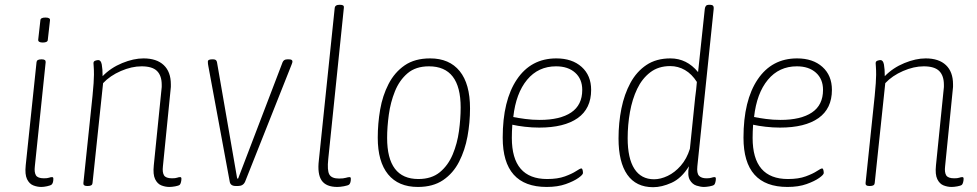

<svg xmlns="http://www.w3.org/2000/svg" viewBox="-20 -772 4064 799"><path d="M152 6Q135 6 118.5 -0.5Q102 -7 92.5 -26.5Q83 -46 87 -84L132 -513Q133 -525 151 -525H155Q171 -525 170 -513L125 -80Q122 -55 129.5 -42.5Q137 -30 163 -30Q177 -30 184 -32.5Q191 -35 197 -35Q202 -35 202 -28Q202 -11 195 -4Q190 0 176 3Q162 6 152 6ZM158 -595Q138 -595 139 -607L148 -687Q148 -699 169 -699Q190 -699 188 -687L179 -607Q179 -595 158 -595Z M685 6Q668 6 651.5 -0.5Q635 -7 625.5 -26.5Q616 -46 620 -84L652 -400Q653 -405 653 -410Q653 -415 653 -419Q653 -457 633.5 -476.5Q614 -496 569 -496Q528 -496 483 -476.5Q438 -457 409 -426L365 -10Q364 2 346 2H342Q326 2 327 -10L365 -373Q368 -402 369.5 -425.5Q371 -449 371 -461Q371 -482 370 -494Q369 -506 369 -509Q369 -517 376.5 -519.5Q384 -522 389 -522Q400 -522 403.5 -503.5Q407 -485 407 -455Q441 -490 488.5 -509.5Q536 -529 577 -529Q632 -529 661.5 -501Q691 -473 691 -421Q691 -416 691 -410.5Q691 -405 690 -400L658 -80Q655 -55 662.5 -42.5Q670 -30 696 -30Q710 -30 717 -32.5Q724 -35 730 -35Q735 -35 735 -28Q735 -21 733 -13.5Q731 -6 728 -3Q723 1 709 3.5Q695 6 685 6Z M961 2Q939 2 936 -16L847 -497Q846 -500 845.5 -506Q845 -512 845 -515Q845 -521 850 -523Q855 -525 861 -525H868Q881 -525 883 -513L967 -29H971L1156 -513Q1161 -525 1175 -525H1183Q1197 -525 1197 -516Q1197 -512 1194.5 -506Q1192 -500 1191 -497L1000 -16Q992 2 971 2Z M1384 6Q1337 6 1318.5 -21Q1300 -48 1307 -106L1373 -740Q1375 -752 1392 -752H1396Q1413 -752 1411 -740L1346 -110Q1341 -63 1350.5 -46Q1360 -29 1391 -29Q1409 -29 1419 -32Q1429 -35 1435 -35Q1440 -35 1440 -28Q1440 -11 1433 -4Q1428 0 1411.5 3Q1395 6 1384 6Z M1719 6Q1638 6 1595 -46.5Q1552 -99 1552 -199Q1552 -258 1562 -316Q1572 -374 1597 -422.5Q1622 -471 1664 -500Q1706 -529 1770 -529Q1850 -529 1893 -476Q1936 -423 1936 -321Q1936 -262 1925.5 -204.5Q1915 -147 1890.5 -99Q1866 -51 1824 -22.5Q1782 6 1719 6ZM1721 -27Q1776 -27 1810.5 -55.5Q1845 -84 1864 -129.5Q1883 -175 1890 -226.5Q1897 -278 1897 -325Q1897 -496 1765 -496Q1710 -496 1676 -467Q1642 -438 1623.5 -392Q1605 -346 1598 -294.5Q1591 -243 1591 -198Q1591 -27 1721 -27Z M2255 6Q2072 6 2072 -199Q2072 -354 2131 -441.5Q2190 -529 2295 -529Q2361 -529 2400.5 -493.5Q2440 -458 2440 -398Q2440 -320 2384 -280.5Q2328 -241 2224 -241Q2194 -241 2164 -244.5Q2134 -248 2112 -253Q2111 -239 2110.5 -225Q2110 -211 2110 -198Q2110 -27 2257 -27Q2301 -27 2331 -38Q2361 -49 2377.5 -60Q2394 -71 2399 -71Q2403 -71 2404.5 -64.5Q2406 -58 2406 -52Q2406 -45 2387 -31.5Q2368 -18 2334.5 -6Q2301 6 2255 6ZM2226 -273Q2311 -273 2357 -304Q2403 -335 2403 -398Q2403 -443 2373.5 -469.5Q2344 -496 2294 -496Q2220 -496 2173.5 -440Q2127 -384 2116 -285Q2136 -281 2165.5 -277Q2195 -273 2226 -273Z M2698 7Q2627 7 2590.5 -45Q2554 -97 2554 -196Q2554 -261 2566 -320.5Q2578 -380 2603.5 -427Q2629 -474 2670 -501.5Q2711 -529 2770 -529Q2838 -529 2885 -472L2913 -735Q2915 -752 2929 -752H2936Q2952 -752 2950 -735L2882 -80Q2879 -51 2889 -40.5Q2899 -30 2920 -30Q2934 -30 2941 -32.5Q2948 -35 2954 -35Q2959 -35 2959 -28Q2959 -21 2957 -13.5Q2955 -6 2952 -3Q2947 1 2933 3.5Q2919 6 2909 6Q2896 6 2878.5 0.5Q2861 -5 2850.5 -23.5Q2840 -42 2847 -80Q2816 -30 2775 -11.5Q2734 7 2698 7ZM2702 -26Q2729 -26 2758.5 -40Q2788 -54 2813 -82.5Q2838 -111 2851 -153L2873 -367Q2875 -383 2877 -399Q2879 -415 2880 -431Q2859 -464 2830.5 -480.5Q2802 -497 2769 -497Q2720 -497 2686 -471Q2652 -445 2631.5 -402Q2611 -359 2601.5 -305.5Q2592 -252 2592 -197Q2592 -113 2620 -69.5Q2648 -26 2702 -26Z M3257 6Q3074 6 3074 -199Q3074 -354 3133 -441.5Q3192 -529 3297 -529Q3363 -529 3402.5 -493.5Q3442 -458 3442 -398Q3442 -320 3386 -280.5Q3330 -241 3226 -241Q3196 -241 3166 -244.5Q3136 -248 3114 -253Q3113 -239 3112.5 -225Q3112 -211 3112 -198Q3112 -27 3259 -27Q3303 -27 3333 -38Q3363 -49 3379.5 -60Q3396 -71 3401 -71Q3405 -71 3406.5 -64.5Q3408 -58 3408 -52Q3408 -45 3389 -31.5Q3370 -18 3336.5 -6Q3303 6 3257 6ZM3228 -273Q3313 -273 3359 -304Q3405 -335 3405 -398Q3405 -443 3375.5 -469.5Q3346 -496 3296 -496Q3222 -496 3175.5 -440Q3129 -384 3118 -285Q3138 -281 3167.5 -277Q3197 -273 3228 -273Z M3940 6Q3923 6 3906.5 -0.5Q3890 -7 3880.5 -26.5Q3871 -46 3875 -84L3907 -400Q3908 -405 3908 -410Q3908 -415 3908 -419Q3908 -457 3888.5 -476.5Q3869 -496 3824 -496Q3783 -496 3738 -476.5Q3693 -457 3664 -426L3620 -10Q3619 2 3601 2H3597Q3581 2 3582 -10L3620 -373Q3623 -402 3624.5 -425.5Q3626 -449 3626 -461Q3626 -482 3625 -494Q3624 -506 3624 -509Q3624 -517 3631.5 -519.5Q3639 -522 3644 -522Q3655 -522 3658.5 -503.5Q3662 -485 3662 -455Q3696 -490 3743.5 -509.5Q3791 -529 3832 -529Q3887 -529 3916.5 -501Q3946 -473 3946 -421Q3946 -416 3946 -410.5Q3946 -405 3945 -400L3913 -80Q3910 -55 3917.5 -42.5Q3925 -30 3951 -30Q3965 -30 3972 -32.5Q3979 -35 3985 -35Q3990 -35 3990 -28Q3990 -21 3988 -13.5Q3986 -6 3983 -3Q3978 1 3964 3.5Q3950 6 3940 6Z"/></svg>

Font: Asap Semi Condensed Semi Condensed Thin
Style: Italic
Weight: 100
Width: 4
Italic angle: -6°
Designer: Pablo Cosgaya
Foundry: Omnibus-Type
Version: Version 3.001; ttfautohint (v1.8.4.7-5d5b)